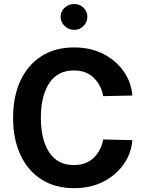

<svg xmlns="http://www.w3.org/2000/svg" viewBox="-20 -957 749 982"><path d="M189 -354.5Q189 -242.7 231.7 -177.7Q274.4 -112.8 357.9 -112.8Q421.9 -112.8 460.2 -150.9Q498.5 -189 507.8 -243.7L656.7 -240.2Q652.3 -175.3 614 -119.1Q575.7 -63 510.3 -28.8Q444.8 5.4 358.9 5.4Q261.2 5.4 191.4 -39.6Q121.6 -84.5 84.2 -165.5Q46.9 -246.6 46.9 -354.5Q46.9 -462.4 84.2 -543.5Q121.6 -624.5 191.4 -669.4Q261.2 -714.4 358.9 -714.4Q444.8 -714.4 510.3 -680.2Q575.7 -646 614 -589.8Q652.3 -533.7 656.7 -468.3L507.8 -465.3Q498.5 -520 460.2 -558.3Q421.9 -596.7 357.9 -596.7Q274.4 -596.7 231.7 -531.5Q189 -466.3 189 -354.5ZM290 -871.6Q290 -898.9 310.8 -917.7Q331.5 -936.5 359.4 -936.5Q387.2 -936.5 407 -917.7Q426.8 -898.9 426.8 -871.6Q426.8 -843.8 407 -824Q387.2 -804.2 359.4 -804.2Q331.5 -804.2 310.8 -824Q290 -843.8 290 -871.6Z"/></svg>

Font: Estedad-FD Bold
Style: Regular
Weight: 700
Designer: Amin Abedi
Version: Version 7.3